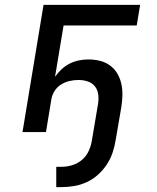

<svg xmlns="http://www.w3.org/2000/svg" viewBox="-20 -540 640 785"><path d="M210 225V142H232Q254 142 276.5 135Q299 128 316.5 112.5Q334 97 343.5 75.5Q353 54 356 32L381 -116Q384 -136 381.5 -154.5Q379 -173 368 -187Q357 -201 339 -207Q321 -213 301 -213Q283 -213 265 -209Q247 -205 230.5 -195Q214 -185 203.5 -168.5Q193 -152 190 -134L168 0H72L158 -520H553L539 -436H240L205 -226Q217 -243 232 -257Q247 -271 265 -280Q283 -289 302.5 -293Q322 -297 341 -297Q365 -297 388 -291.5Q411 -286 429.5 -272.5Q448 -259 459.5 -239.5Q471 -220 476 -197.5Q481 -175 480.5 -151Q480 -127 476 -102L453 32Q449 58 440.5 83.5Q432 109 417 132Q402 155 381 174Q360 193 335 204.5Q310 216 283.5 220.5Q257 225 232 225Z"/></svg>

Font: Iosevka Md Ex Obl
Style: Regular
Weight: 500
Width: 7
Italic angle: -9°
Monospace: yes
Designer: Belleve Invis
Foundry: Belleve Invis
Version: Version 32.5.0; ttfautohint (v1.8.4)